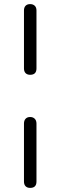

<svg xmlns="http://www.w3.org/2000/svg" viewBox="-20 -731 294 937"><path d="M97 -397V-680Q97 -695 105 -703Q113 -711 127 -711Q141 -711 149.5 -703Q158 -695 158 -680V-397Q158 -366 127 -366Q113 -366 105 -374Q97 -382 97 -397ZM97 155V-128Q97 -143 105 -151.5Q113 -160 127 -160Q141 -160 149.5 -151.5Q158 -143 158 -128V155Q158 186 127 186Q113 186 105 178Q97 170 97 155Z"/></svg>

Font: SN Pro Light
Style: Regular
Weight: 300
Designer: Tobias Whetton
Foundry: Supernotes
Version: Version 1.002